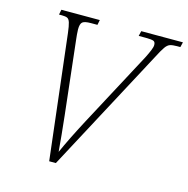

<svg xmlns="http://www.w3.org/2000/svg" viewBox="-105 -815 898 917"><g transform="rotate(15 344.0 -357.0)"><path d="M146 -615Q142 -649 137 -665Q132 -681 123 -685Q114 -689 97 -689H82L87 -714H277L272 -689H240Q209 -689 198.5 -680.5Q188 -672 188 -644Q188 -634 189.5 -618Q191 -602 192 -594L233 -229Q238 -184 242.5 -137.5Q247 -91 250 -55Q266 -91 287.5 -134.5Q309 -178 335 -227L534 -600Q545 -622 552 -639Q559 -656 559 -666Q559 -681 549.5 -685Q540 -689 510 -689H476L482 -714H688L682 -689H666Q644 -689 631.5 -685Q619 -681 607.5 -664.5Q596 -648 577 -611L251 0H218Z"/></g></svg>

Font: Noto Serif SemiCondensed ExtraLight
Style: Italic
Weight: 200
Width: 4
Italic angle: -12°
Designer: Monotype Design Team
Foundry: Monotype Imaging Inc.
Version: Version 2.013